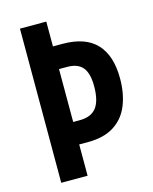

<svg xmlns="http://www.w3.org/2000/svg" viewBox="-109 -787 684 859"><g transform="rotate(-15 233.0 -357.0)"><path d="M442 -383Q442 -313 420 -259Q398 -205 351 -175Q304 -145 231 -145H189V0H67V-714H189V-599H233Q339 -599 390.5 -544Q442 -489 442 -383ZM219 -249Q272 -249 296.5 -280.5Q321 -312 321 -380Q321 -439 298.5 -466.5Q276 -494 227 -494H189V-249Z"/></g></svg>

Font: Noto Sans Bengali ExtraCondensed SemiBold
Style: Regular
Weight: 600
Width: 2
Designer: Joana Ranito - Universal Thirst; Jelle Bosma - Monotype Design Team
Foundry: Universal Thirst ehf.
Version: Version 3.000; ttfautohint (v1.8.4.7-5d5b)